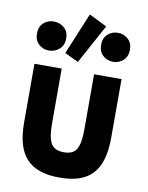

<svg xmlns="http://www.w3.org/2000/svg" viewBox="-91 -883 742 964"><g transform="rotate(10 280.0 -401.5)"><path d="M279 15Q221 15 179 0.5Q137 -14 110 -43.5Q83 -73 70 -118.5Q57 -164 57 -227V-526H196V-244Q196 -175 213.5 -144.5Q231 -114 279 -114Q327 -114 344 -144.5Q361 -175 361 -244V-526H501V-227Q501 -164 488 -118.5Q475 -73 448.5 -43.5Q422 -14 380 0.5Q338 15 279 15ZM270 -573 200 -606 288 -818 379 -773ZM116 -604Q86 -604 64.5 -624Q43 -644 43 -678Q43 -713 64.5 -732.5Q86 -752 116 -752Q147 -752 169.5 -732.5Q192 -713 192 -678Q192 -644 169.5 -624Q147 -604 116 -604ZM444 -604Q413 -604 391.5 -624Q370 -644 370 -678Q370 -713 391.5 -732.5Q413 -752 444 -752Q473 -752 495 -732.5Q517 -713 517 -678Q517 -644 495 -624Q473 -604 444 -604Z"/></g></svg>

Font: Ubuntu Sans Mono
Style: Bold
Weight: 700
Monospace: yes
Designer: Dalton Maag Ltd
Foundry: Dalton Maag Ltd
Version: Version 1.006